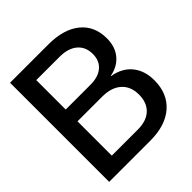

<svg xmlns="http://www.w3.org/2000/svg" viewBox="-194 -846 978 978"><g transform="rotate(-45 294.5 -357.0)"><path d="M33 -714H309Q419 -714 480.5 -664Q542 -614 542 -525Q542 -465 510 -426Q478 -387 421 -376V-374Q488 -363 525 -318Q562 -273 562 -203Q562 -108 500.5 -54Q439 0 330 0H33ZM325 -85Q387 -85 421 -117Q455 -149 455 -207Q455 -266 418 -299Q381 -332 315 -332H137V-85ZM315 -417Q372 -417 403.5 -444Q435 -471 435 -519Q435 -571 400.5 -600Q366 -629 305 -629H137V-417Z"/></g></svg>

Font: Non Bureau
Style: Regular
Weight: 400
Designer: Jona Saucedo
Foundry: Non Foundry
Version: Version 1.000; ttfautohint (v1.8.4)